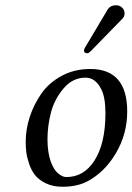

<svg xmlns="http://www.w3.org/2000/svg" viewBox="-20 -702 505 732"><path d="M161 -170Q161 -145 164.5 -123Q168 -101 173.5 -86Q179 -71 186 -59.5Q193 -48 201.5 -41Q210 -34 217.5 -30.5Q225 -27 233 -27Q299 -27 339 -88Q382 -154 382 -270Q382 -331 366 -362Q344 -406 306 -406Q257 -406 222 -364.5Q187 -323 174 -272Q161 -221 161 -170ZM78 -162Q78 -209 93.5 -256.5Q109 -304 138 -345.5Q167 -387 215.5 -413Q264 -439 324 -439Q465 -439 465 -277Q465 -190 421 -116.5Q377 -43 310 -9Q272 10 218 10Q182 10 155 -3Q128 -16 113.5 -34.5Q99 -53 90.5 -79Q82 -105 80 -123.5Q78 -142 78 -162ZM422 -682Q436 -682 445.5 -673Q455 -664 455 -651Q455 -646 454 -644Q452 -635 445 -629L326 -507Q318 -499 313 -499Q300 -499 300 -510Q300 -512 301 -513Q301 -516 305 -522L390 -665Q401 -682 422 -682Z"/></svg>

Font: Linux Libertine O
Style: Italic
Weight: 400
Italic angle: -12°
Designer: Philipp H. Poll
Foundry: Philipp H. Poll
Version: Version 5.1.6